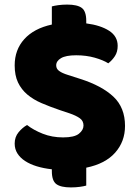

<svg xmlns="http://www.w3.org/2000/svg" viewBox="-20 -723 605 837"><path d="M344 -176Q344 -196 328 -207.5Q312 -219 283 -229L241 -243Q197 -258 161 -273.5Q125 -289 99 -311Q73 -333 58.5 -363.5Q44 -394 44 -438Q44 -506 86 -552.5Q128 -599 206 -616V-695Q216 -698 234 -700.5Q252 -703 273 -703Q317 -703 336.5 -688.5Q356 -674 356 -632V-621Q418 -613 455.5 -589Q493 -565 493 -523Q493 -497 481 -478.5Q469 -460 452 -447Q430 -461 393 -471.5Q356 -482 312 -482Q267 -482 246 -469.5Q225 -457 225 -438Q225 -423 238 -413.5Q251 -404 277 -396L330 -379Q424 -349 474.5 -301.5Q525 -254 525 -174Q525 -106 482 -57.5Q439 -9 356 8V86Q346 89 328 91.5Q310 94 289 94Q245 94 225.5 79.5Q206 65 206 23V15Q170 11 140.5 2Q111 -7 89.5 -21Q68 -35 56 -54Q44 -73 44 -97Q44 -126 61 -146.5Q78 -167 98 -178Q126 -156 166.5 -140Q207 -124 255 -124Q304 -124 324 -140Q344 -156 344 -176Z"/></svg>

Font: Baloo 2 Latin ExtraBold
Style: Regular
Weight: 400
Designer: Sarang Kulkarni and Ek Type
Foundry: Ek Type
Version: Version 1.001